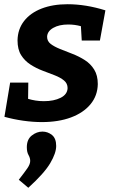

<svg xmlns="http://www.w3.org/2000/svg" viewBox="-20 -566 550 909"><path d="M178 12Q136 12 90 5.5Q44 -1 1 -13L28 -175H114L113 -98Q130 -93 148.5 -90Q167 -87 188 -87Q235 -87 267 -103Q299 -119 300 -149Q300 -171 283 -185Q266 -199 239 -209.5Q212 -220 181.5 -231.5Q151 -243 124 -260.5Q97 -278 80 -305Q63 -332 63 -375Q64 -428 94 -466.5Q124 -505 177 -525.5Q230 -546 300 -546Q386 -546 479 -517L453 -374H367L363 -442Q334 -450 303 -450Q260 -450 232 -434Q204 -418 203 -392Q203 -371 220 -358Q237 -345 264.5 -334Q292 -323 323 -311Q354 -299 381.5 -281.5Q409 -264 426 -236.5Q443 -209 443 -168Q442 -113 408.5 -72.5Q375 -32 316 -10Q257 12 178 12ZM114 323 69 285Q97 249 110 230Q123 211 123 196Q123 182 115 168Q107 154 107 131Q107 94 130.5 75.5Q154 57 181 57Q206 57 226 73Q246 89 246 125Q246 159 217.5 207Q189 255 114 323Z"/></svg>

Font: Bitter
Style: Bold Italic
Weight: 700
Italic angle: -9°
Designer: Sol Matas, and Bitter project Authors
Foundry: Sol Matas
Version: Version 2.001